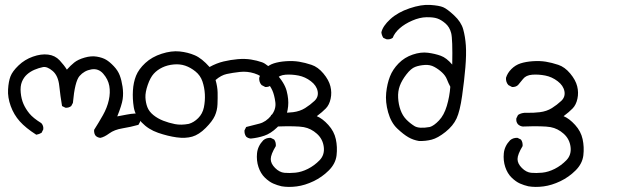

<svg xmlns="http://www.w3.org/2000/svg" viewBox="-20 -457 2540 778"><path d="M386.7 101.6Q376 100.6 368.2 93.8Q360.4 85 361.3 69.3Q379.9 40 397 9.8Q414.1 -20.5 420.9 -51.3Q427.7 -82 422.9 -108.9Q418 -135.7 398.4 -158.2Q378.9 -180.7 350.1 -175.8Q321.3 -170.9 302.2 -148.9Q283.2 -127 275.4 -40L268.6 -27.3Q258.8 -19.5 245.1 -20.5L231.4 -27.3Q224.6 -67.4 220.2 -108.9Q215.8 -150.4 193.4 -169.4Q170.9 -188.5 153.8 -185.1Q136.7 -181.6 119.6 -174.3Q102.5 -167 89.4 -155.3Q76.2 -143.6 68.8 -125.5Q61.5 -107.4 64 -81.5Q66.4 -55.7 75.2 -35.6Q84 -15.6 99.1 2.9Q114.3 21.5 147.5 42Q157.2 52.7 155.3 67.4L148.4 81.1Q138.7 86.9 127 88.9Q84 61.5 60.1 34.7Q36.1 7.8 23.4 -27.3Q10.7 -62.5 12.7 -94.7Q14.6 -127 22.5 -147.5Q30.3 -168 55.2 -191.9Q80.1 -215.8 113.3 -227.5Q146.5 -239.3 174.8 -235.8Q203.1 -232.4 221.7 -212.4Q240.2 -192.4 251 -174.8Q265.6 -191.4 280.8 -203.6Q295.9 -215.8 322.8 -223.6Q349.6 -231.4 372.6 -227.5Q395.5 -223.6 410.2 -214.8Q424.8 -206.1 441.4 -188.5Q458 -170.9 465.3 -151.4Q472.7 -131.8 476.6 -105.5Q480.5 -79.1 477.1 -55.2Q473.6 -31.2 455.1 14.6Q476.6 10.7 493.7 7.3Q510.7 3.9 528.3 2.9L541 9.8Q550.8 19.5 547.9 36.1L541 48.8Q509.8 57.6 476.6 63Q443.4 68.4 422.9 83.5Q402.3 98.6 386.7 101.6Z M996.1 104.5Q985.4 103.5 977.5 96.7Q969.7 85.9 970.7 71.3L977.5 57.6Q1004.9 50.8 1031.2 43.9Q1057.6 37.1 1078.6 11.7Q1099.6 -13.7 1095.7 -43Q1091.8 -72.3 1083.5 -90.8Q1075.2 -109.4 1057.6 -129.9Q1040 -150.4 1010.7 -159.7Q981.4 -168.9 951.7 -165.5Q921.9 -162.1 898.9 -157.2Q876 -152.3 853.5 -132.8Q861.3 -105.5 861.8 -82.5Q862.3 -59.6 861.3 -34.7Q860.4 -9.8 850.6 12.2Q840.8 34.2 813.5 61.5Q786.1 88.9 758.8 96.7Q731.4 104.5 695.8 99.6Q660.2 94.7 620.6 81.1Q581.1 67.4 554.2 39.1Q527.3 10.7 522 -22.9Q516.6 -56.6 518.6 -89.8Q520.5 -123 531.2 -149.9Q542 -176.8 568.8 -201.7Q595.7 -226.6 635.3 -239.3Q674.8 -252 708 -248.5Q741.2 -245.1 769.5 -232.9Q797.9 -220.7 829.1 -185.5Q857.4 -201.2 886.2 -208Q915 -214.8 943.8 -217.3Q972.7 -219.7 997.1 -215.8Q1021.5 -211.9 1042 -204.6Q1062.5 -197.3 1097.7 -159.7Q1132.8 -122.1 1141.6 -88.4Q1150.4 -54.7 1147.5 -26.4Q1144.5 2 1135.7 19Q1127 36.1 1102.1 60.1Q1077.1 84 1051.3 92.8Q1025.4 101.6 996.1 104.5ZM745.1 44.9Q765.6 39.1 783.2 21.5Q800.8 3.9 806.2 -22Q811.5 -47.9 810.1 -75.2Q808.6 -102.5 800.3 -127Q792 -151.4 772 -167.5Q752 -183.6 730.5 -190.9Q709 -198.2 683.6 -195.8Q658.2 -193.4 637.7 -183.6Q617.2 -173.8 603 -158.2Q588.9 -142.6 578.6 -112.8Q568.4 -83 569.3 -62Q570.3 -41 577.1 -22.9Q584 -4.9 601.6 9.3Q619.1 23.4 641.6 32.2Q664.1 41 689 45.9Q713.9 50.8 745.1 44.9Z M1121.1 297.9Q1103.5 293.9 1086.9 286.6Q1070.3 279.3 1053.2 262.7Q1036.1 246.1 1027.3 219.7Q1018.6 193.4 1021.5 164.1Q1024.4 134.8 1046.9 111.3Q1059.6 100.6 1077.1 101.6L1090.8 108.4Q1098.6 118.2 1097.7 134.8Q1077.1 168.9 1077.1 187.5Q1077.1 206.1 1094.7 223.6Q1112.3 241.2 1132.3 243.2Q1152.3 245.1 1177.2 242.7Q1202.1 240.2 1228 227.1Q1253.9 213.9 1274.9 192.4Q1295.9 170.9 1292 138.7Q1288.1 106.4 1264.2 85Q1240.2 63.5 1210.9 58.1Q1181.6 52.7 1098.6 55.7Q1087.9 54.7 1079.1 46.9Q1070.3 37.1 1072.3 22.5L1079.1 8.8Q1093.8 -1 1114.3 0Q1139.6 1 1167.5 -2.4Q1195.3 -5.9 1216.3 -19Q1237.3 -32.2 1254.4 -48.3Q1271.5 -64.5 1267.1 -87.4Q1262.7 -110.4 1239.7 -127.9Q1216.8 -145.5 1189.5 -150.9Q1162.1 -156.2 1136.7 -154.3Q1111.3 -152.3 1099.6 -137.2Q1087.9 -122.1 1079.1 -112.3Q1069.3 -103.5 1054.7 -104.5L1040 -112.3Q1029.3 -124 1030.3 -141.6Q1036.1 -161.1 1052.2 -177.2Q1068.4 -193.4 1089.4 -200.2Q1110.4 -207 1139.2 -209Q1168 -210.9 1191.9 -207Q1215.8 -203.1 1242.2 -194.3Q1268.6 -185.5 1290.5 -159.2Q1312.5 -132.8 1318.8 -107.4Q1325.2 -82 1319.8 -57.1Q1314.5 -32.2 1300.3 -17.6Q1286.1 -2.9 1263.7 13.7Q1287.1 23.4 1310.5 49.3Q1334 75.2 1340.8 106.9Q1347.7 138.7 1343.8 172.4Q1339.8 206.1 1312.5 233.4Q1285.2 260.7 1250.5 277.3Q1215.8 293.9 1182.6 298.3Q1149.4 302.7 1121.1 297.9Z M1677.7 114.3Q1654.3 110.4 1634.8 99.1Q1615.2 87.9 1589.8 64Q1564.5 40 1552.7 -2Q1541 -43.9 1544.9 -81.1Q1548.8 -118.2 1560.1 -147Q1571.3 -175.8 1595.2 -200.2Q1619.1 -224.6 1652.3 -235.8Q1685.5 -247.1 1714.4 -243.2Q1743.2 -239.3 1766.1 -231Q1789.1 -222.7 1812.5 -195.3Q1814.5 -298.8 1808.1 -323.2Q1801.8 -347.7 1784.7 -362.3Q1767.6 -377 1751.5 -382.3Q1735.4 -387.7 1708 -387.2Q1680.7 -386.7 1650.4 -373.5Q1620.1 -360.4 1599.6 -342.3Q1579.1 -324.2 1571.3 -303.7Q1560.5 -295.9 1545.9 -297.9L1533.2 -303.7Q1526.4 -314.5 1525.4 -326.2Q1531.2 -351.6 1561.5 -379.4Q1591.8 -407.2 1639.6 -423.3Q1687.5 -439.5 1723.6 -437Q1759.8 -434.6 1775.9 -427.7Q1792 -420.9 1820.3 -394.5Q1848.6 -368.2 1856.9 -338.4Q1865.2 -308.6 1867.7 -272.5Q1870.1 -236.3 1865.7 -183.6Q1861.3 -130.9 1852.5 -68.8Q1843.8 -6.8 1830.1 22.9Q1816.4 52.7 1785.2 77.6Q1753.9 102.5 1729 108.9Q1704.1 115.2 1677.7 114.3ZM1721.7 57.6Q1738.3 52.7 1758.8 31.2Q1779.3 9.8 1790.5 -27.8Q1801.8 -65.4 1804.7 -105.5Q1796.9 -120.1 1791 -135.3Q1785.2 -150.4 1771 -163.6Q1756.8 -176.8 1739.7 -186Q1722.7 -195.3 1701.2 -193.8Q1679.7 -192.4 1662.6 -186Q1645.5 -179.7 1627 -155.8Q1608.4 -131.8 1600.1 -109.4Q1591.8 -86.9 1593.3 -60.5Q1594.7 -34.2 1603 -11.2Q1611.3 11.7 1626 26.9Q1640.6 42 1659.2 53.7Q1677.7 65.4 1721.7 57.6Z M2121.1 297.9Q2103.5 293.9 2086.9 286.6Q2070.3 279.3 2053.2 262.7Q2036.1 246.1 2027.3 219.7Q2018.6 193.4 2021.5 164.1Q2024.4 134.8 2046.9 111.3Q2059.6 100.6 2077.1 101.6L2090.8 108.4Q2098.6 118.2 2097.7 134.8Q2077.1 168.9 2077.1 187.5Q2077.1 206.1 2094.7 223.6Q2112.3 241.2 2132.3 243.2Q2152.3 245.1 2177.2 242.7Q2202.1 240.2 2228 227.1Q2253.9 213.9 2274.9 192.4Q2295.9 170.9 2292 138.7Q2288.1 106.4 2264.2 85Q2240.2 63.5 2210.9 58.1Q2181.6 52.7 2098.6 55.7Q2087.9 54.7 2079.1 46.9Q2070.3 37.1 2072.3 22.5L2079.1 8.8Q2093.8 -1 2114.3 0Q2139.6 1 2167.5 -2.4Q2195.3 -5.9 2216.3 -19Q2237.3 -32.2 2254.4 -48.3Q2271.5 -64.5 2267.1 -87.4Q2262.7 -110.4 2239.7 -127.9Q2216.8 -145.5 2189.5 -150.9Q2162.1 -156.2 2136.7 -154.3Q2111.3 -152.3 2099.6 -137.2Q2087.9 -122.1 2079.1 -112.3Q2069.3 -103.5 2054.7 -104.5L2040 -112.3Q2029.3 -124 2030.3 -141.6Q2036.1 -161.1 2052.2 -177.2Q2068.4 -193.4 2089.4 -200.2Q2110.4 -207 2139.2 -209Q2168 -210.9 2191.9 -207Q2215.8 -203.1 2242.2 -194.3Q2268.6 -185.5 2290.5 -159.2Q2312.5 -132.8 2318.8 -107.4Q2325.2 -82 2319.8 -57.1Q2314.5 -32.2 2300.3 -17.6Q2286.1 -2.9 2263.7 13.7Q2287.1 23.4 2310.5 49.3Q2334 75.2 2340.8 106.9Q2347.7 138.7 2343.8 172.4Q2339.8 206.1 2312.5 233.4Q2285.2 260.7 2250.5 277.3Q2215.8 293.9 2182.6 298.3Q2149.4 302.7 2121.1 297.9Z"/></svg>

Font: JasonHandwriting4
Style: Regular
Weight: 400
Version: Version 1.01.21